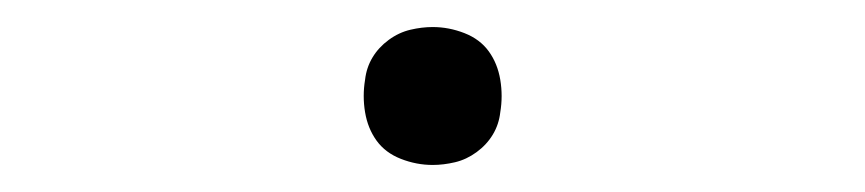

<svg xmlns="http://www.w3.org/2000/svg" viewBox="-20 -411 640 142"><path d="M300 -289Q288 -289 276.5 -293.5Q265 -298 258.5 -307Q252 -316 250 -328Q248 -340 250 -352Q251 -361 255.5 -368.5Q260 -376 267.5 -381.5Q275 -387 283.5 -389Q292 -391 300 -391Q312 -391 323.5 -386.5Q335 -382 341.5 -373Q348 -364 350 -352Q352 -340 350 -328Q349 -319 344.5 -311.5Q340 -304 332.5 -298.5Q325 -293 316.5 -291Q308 -289 300 -289Z"/></svg>

Font: Iosevka Curly Slab XLtEx
Style: Italic
Weight: 200
Width: 7
Italic angle: -9°
Monospace: yes
Designer: Belleve Invis
Foundry: Belleve Invis
Version: Version 11.1.0; ttfautohint (v1.8.3)